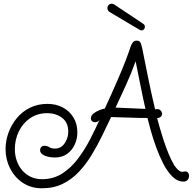

<svg xmlns="http://www.w3.org/2000/svg" viewBox="-20 -945 1039 1035"><path d="M206 70Q147 70 103 40.5Q59 11 34.5 -37Q10 -85 10 -141Q10 -186 25.5 -229Q41 -272 70 -307.5Q99 -343 141 -364Q183 -385 236 -385Q282 -385 318 -366Q354 -347 375.5 -312.5Q397 -278 397 -231Q397 -197 383 -166Q369 -135 342 -115.5Q315 -96 275 -96Q244 -96 220 -106.5Q196 -117 196 -136Q196 -145 202 -152Q208 -159 219 -159Q235 -159 246 -151.5Q257 -144 276 -144Q309 -144 328.5 -172.5Q348 -201 348 -235Q348 -285 314.5 -310Q281 -335 235 -335Q182 -335 142.5 -308Q103 -281 81.5 -236.5Q60 -192 60 -141Q60 -97 78 -60Q96 -23 129 -1Q162 21 206 21Q268 21 316 -10Q364 -41 401 -90.5Q438 -140 466.5 -195.5Q495 -251 517 -300Q513 -293 506 -289.5Q499 -286 492 -286Q483 -286 476.5 -291.5Q470 -297 470 -307Q470 -322 484 -333Q498 -344 515.5 -351Q533 -358 545 -360Q560 -392 579.5 -435.5Q599 -479 619.5 -526.5Q640 -574 657 -618Q674 -662 685 -696Q690 -709 697 -717.5Q704 -726 717 -726Q734 -726 739 -711.5Q744 -697 748 -678Q764 -597 780.5 -516.5Q797 -436 816 -356Q819 -356 822 -356.5Q825 -357 828 -357Q839 -357 846.5 -348.5Q854 -340 854 -330Q854 -323 848 -316.5Q842 -310 827 -308Q831 -293 840 -261Q849 -229 861.5 -190.5Q874 -152 889 -115.5Q904 -79 920 -53Q933 -34 945.5 -25Q958 -16 971 -20Q986 -23 992.5 -15.5Q999 -8 999 2Q999 16 991 25Q983 34 970 34Q937 34 909.5 7Q882 -20 860 -63Q838 -106 821 -153.5Q804 -201 792.5 -242.5Q781 -284 775 -309Q726 -309 677 -311Q628 -313 579 -314Q556 -266 530.5 -213.5Q505 -161 474.5 -110.5Q444 -60 405.5 -19Q367 22 318 46Q269 70 206 70ZM764 -358Q750 -420 737.5 -483Q725 -546 711 -615Q689 -552 660 -488.5Q631 -425 603 -365Q644 -364 684 -361.5Q724 -359 764 -358ZM744 -781Q741 -781 738 -782Q735 -783 733 -784L573 -879Q559 -887 559 -901Q559 -911 565.5 -918Q572 -925 582 -925Q590 -925 597 -920L753 -816Q761 -811 761 -800Q761 -793 756 -787Q751 -781 744 -781Z"/></svg>

Font: Twinkle Star
Style: Regular
Weight: 400
Designer: Robert E. Leuschke
Foundry: Robert E. Leuschke
Version: Version 2.010; ttfautohint (v1.8.3)